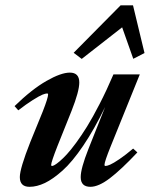

<svg xmlns="http://www.w3.org/2000/svg" viewBox="-20 -702 572 733"><path d="M292 -477.1 261.2 -500.5 440.4 -681.6H487.8L531.7 -499.5L488.8 -477.5L446.3 -597.7ZM92.8 11.2Q55.7 11.2 55.7 -25.9Q55.7 -58.6 95.7 -159.7L143.6 -277.3Q163.6 -328.6 163.6 -341.3Q163.6 -345.2 159.7 -345.2Q153.8 -345.2 142.1 -340.6Q130.4 -335.9 105.5 -320.3Q80.6 -304.7 49.8 -280.8L35.6 -296.9Q101.1 -360.8 157 -392.8Q212.9 -424.8 246.6 -424.8Q282.7 -424.8 282.7 -387.2Q282.7 -353.5 253.4 -279.3L199.2 -144Q175.3 -83 175.3 -72.3Q175.3 -68.4 179.2 -68.4Q181.6 -68.4 188.5 -72Q195.3 -75.7 207.8 -86.2Q220.2 -96.7 235.1 -112.8Q250 -128.9 270.5 -156.7Q291 -184.6 312.5 -219.2Q334 -253.9 360.6 -305.7Q387.2 -357.4 413.1 -418H513.7L402.3 -142.6Q378.9 -84.5 378.9 -72.8Q378.9 -68.4 382.8 -68.4Q388.7 -68.4 400.6 -73.5Q412.6 -78.6 436.3 -94.7Q460 -110.8 488.3 -134.8L504.4 -120.1Q442.4 -54.2 399.4 -21.5Q356.4 11.2 325.2 11.2Q288.1 11.2 288.1 -25.9Q288.1 -58.6 317.4 -132.8L381.3 -293.5Q339.8 -208 297.9 -146Q255.9 -84 219 -51Q182.1 -18.1 151.4 -3.4Q120.6 11.2 92.8 11.2Z"/></svg>

Font: Elstob 18pt
Style: Bold Italic
Weight: 700
Italic angle: -20°
Designer: Peter S. Baker
Version: Version 1.015